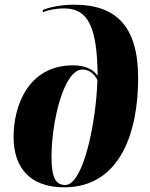

<svg xmlns="http://www.w3.org/2000/svg" viewBox="-20 -790 639 820"><path d="M254 10C496 10 570 -230 570 -456C570 -680 474 -770 296 -770C237 -770 184 -757 162 -747L164 -738C183 -746 215 -754 254 -754C357 -754 395 -674 397 -466C382 -490 348 -511 292 -511C103 -511 38 -342 38 -205C38 -73 109 10 254 10ZM259 0C218 0 200 -30 200 -121C200 -266 251 -493 332 -493C357 -493 381 -479 396 -448C391 -269 336 0 259 0Z"/></svg>

Font: Noto Serif Display SemiCondensed ExtraBold
Style: Italic
Weight: 800
Width: 4
Italic angle: -12°
Designer: Monotype Design Team
Foundry: Monotype Imaging Inc.
Version: Version 2.009